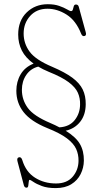

<svg xmlns="http://www.w3.org/2000/svg" viewBox="-20 -734 488 934"><path d="M388 47.5Q387.5 82.5 372.2 113Q357 143.5 326.8 162.2Q296.5 181 251 181Q210.5 181 183.8 171Q157 161 142.8 151Q128.5 141 124 141Q120.5 141 119.8 150.5Q119 160 117.5 169.5Q116 179 109 179Q99.5 179 96 167L65.5 52.5Q60 34 72.5 31Q77 30 81.2 32.8Q85.5 35.5 88.5 45Q106 102.5 150.5 130.5Q195 158.5 252.5 158.5Q305.5 158.5 333.5 125.8Q361.5 93 362 48.5Q362.5 17.5 350.5 -9.2Q338.5 -36 305.5 -61Q272.5 -86 208.5 -111.5Q129.5 -144 94.5 -188.8Q59.5 -233.5 59.5 -292.5Q59.5 -337 80.5 -372.5Q101.5 -408 143.5 -424.5Q104 -453 86.2 -488.2Q68.5 -523.5 68.5 -566Q68.5 -633.5 109.8 -673.5Q151 -713.5 212.5 -713.5Q245 -713.5 268.2 -705.2Q291.5 -697 305.8 -688.5Q320 -680 325.5 -680Q332.5 -680 334.5 -688Q336.5 -696 339 -704Q341.5 -712 349.5 -712Q360 -712 363 -701.5L396.5 -579.5Q402 -562 392 -559Q380.5 -555 374.5 -570.5Q349 -634.5 303.8 -663Q258.5 -691.5 211 -691.5Q158.5 -691.5 126.8 -656.5Q95 -621.5 95 -571Q95 -522.5 124 -482.8Q153 -443 234 -409Q296 -382.5 331.8 -356Q367.5 -329.5 382.5 -298.5Q397.5 -267.5 397 -226.5Q396.5 -175 370 -141.5Q343.5 -108 299.5 -98Q349 -67.5 368.8 -33.5Q388.5 0.5 388 47.5ZM225 -135.5Q249.5 -125 269 -114.5Q318 -117.5 343.5 -149.8Q369 -182 369.5 -225Q370.5 -256 358.8 -282.8Q347 -309.5 314 -334.2Q281 -359 217.5 -384.5Q188.5 -396.5 166 -410Q129 -400.5 107.8 -369.5Q86.5 -338.5 86.5 -297Q86.5 -248.5 115.2 -209Q144 -169.5 225 -135.5Z"/></svg>

Font: Fraunces 144pt S100 Thin
Style: Regular
Weight: 100
Version: Version 1.000; ttfautohint (v1.8.3)